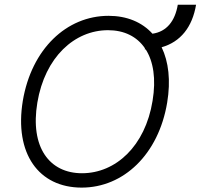

<svg xmlns="http://www.w3.org/2000/svg" viewBox="-20 -806 873 835"><path d="M832.7 -785.5H753.2C741.1 -713.8 704.5 -668.3 643.1 -659.4C597.7 -709.5 532 -737.2 452.1 -737.2C269.5 -737.2 117.2 -593 79.2 -367.5C41.5 -138.1 148.4 9.9 335.2 9.9C517 9.9 669.4 -134.2 707 -359.7C723 -456 713.1 -538 682.9 -600.5C764.9 -623.6 816.4 -687.9 832.7 -785.5ZM643.5 -367.5C611.5 -170.1 483 -52.6 336.6 -52.6C195 -52.6 110.1 -165.5 142.4 -359.7C175.4 -557.5 304 -674.7 449.9 -674.7C519.5 -674.7 575.6 -647.4 610.4 -595.9L609.7 -591.3H613.6C647 -539.1 659.4 -463.1 643.5 -367.5Z"/></svg>

Font: TID UI Light
Style: Italic
Weight: 300
Italic angle: -9.39999°
Designer: The TID Project Authors
Foundry: Bakken & Bæck
Version: Version 1.001;hotconv 1.0.109;makeotfexe 2.5.65596